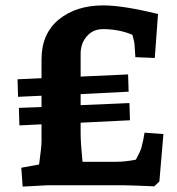

<svg xmlns="http://www.w3.org/2000/svg" viewBox="-20 -687 656 712"><path d="M47 -328 45 -393 134 -397V-467Q134 -562 198 -614.5Q262 -667 363 -667Q436 -667 566 -635L554 -472L482 -475L479 -520Q479 -530 471 -558Q421 -579 362 -579Q325 -579 302 -552.5Q279 -526 279 -488V-403L455 -411L457 -347L279 -338V-297L460 -305L462 -241L279 -232V-193Q279 -157 286 -87H408Q446 -87 484 -95Q501 -127 504 -138Q513 -172 516 -195L586 -190L571 -14L552 4Q458 0 438 0H156L64 5L59 -65L125 -77Q134 -143 134 -163V-226L52 -222L50 -287L134 -290V-332Z"/></svg>

Font: Andada
Style: Bold
Weight: 700
Designer: Carolina Giovagnoli
Foundry: Carolina Giovagnoli
Version: Version 1.003